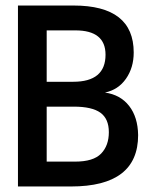

<svg xmlns="http://www.w3.org/2000/svg" viewBox="-20 -675 540 695"><path d="M45 0V-655H246Q464 -655 464 -485Q464 -430 436 -390Q408 -350 360 -340Q416 -332 447.5 -291.5Q479 -251 480 -186Q480 0 237 0ZM247 -289H149V-90H252Q318 -90 346 -119Q374 -148 374 -196.5Q374 -245 343.5 -267Q313 -289 247 -289ZM362 -477Q362 -565 253 -565H149V-379H245Q362 -379 362 -477Z"/></svg>

Font: Lekton
Style: Bold
Weight: 700
Designer: Paolo Mazzetti, Luciano Perondi, Raffaele Flato, Elena Papassissa, Emilio Macchia, Michela Povoleri, Tobias Seemiller, R
Version: Version 34.000